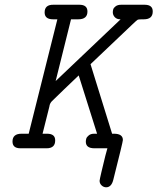

<svg xmlns="http://www.w3.org/2000/svg" viewBox="-20 -631 670 817"><path d="M33.2 -28.8Q33.2 -62 71.8 -62H102.1L224.1 -548.8H206.1Q169.9 -548.8 169.9 -578.1Q169.9 -611.3 207 -610.8H317.9Q352.1 -610.8 352.1 -582Q352.1 -548.8 313 -548.8H282.2L216.8 -286.1L493.2 -548.8H492.2Q477.1 -548.8 468.5 -557.9Q460 -566.9 460 -579.1Q460 -585 461.9 -591.6Q463.9 -598.1 472.4 -604.5Q481 -610.8 496.1 -610.8H595.2Q630.4 -610.8 629.9 -582Q629.9 -548.8 591.8 -548.8H583Q568.8 -548.8 564.9 -546.4Q561 -543.9 542 -525.9Q369.1 -361.8 365.2 -357.9L457 -62H464.8Q502.9 -62 502.9 -35.2Q502.9 -27.3 461.9 134.8Q454.1 165.5 432.1 166Q420.9 166 412.4 158Q403.8 149.9 403.8 138.2Q403.8 134.3 411.9 99.6Q419.9 64.9 428.2 32.2L437 0H381.8Q344.7 0 345.2 -28.8Q345.2 -34.7 347.2 -41.3Q349.1 -47.9 357.7 -54.9Q366.2 -62 380.9 -62H393.1L314.9 -310.1Q288.1 -285.2 252 -250Q209 -209 200.9 -200.4Q192.9 -191.9 190.9 -182.1Q189.9 -179.2 189.9 -176.8Q164.1 -72.8 161.1 -62H180.2Q215.3 -62 214.8 -33.2Q214.8 0 178.2 0H66.9Q33.2 0 33.2 -28.8Z"/></svg>

Font: CMU Typewriter Text
Style: Italic
Weight: 500
Italic angle: -14.04°
Version: Version 0.7.0